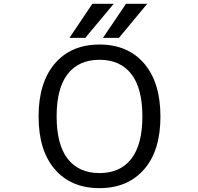

<svg xmlns="http://www.w3.org/2000/svg" viewBox="-20 -976 1040 1008"><path d="M737.3 -87.9Q651.4 11.7 502.4 11.7Q353.5 11.7 268.1 -86.9Q182.6 -185.5 182.6 -364.3Q182.6 -543 268.1 -642.6Q353.5 -742.2 502.4 -742.2Q651.4 -742.2 736.8 -642.6Q822.3 -543 822.3 -364.3Q822.3 -185.5 737.3 -87.9ZM427.7 -777.3H344.7L464.8 -956.1H577.1ZM604.5 -777.3H520.5L641.6 -956.1H752.9ZM668.9 -141.6Q727.5 -216.8 727.5 -364.7Q727.5 -512.7 669.4 -587.4Q611.3 -662.1 502.4 -662.1Q393.6 -662.1 335.4 -587.4Q277.3 -512.7 277.3 -364.7Q277.3 -216.8 335.4 -142.1Q393.6 -67.4 502.4 -67.4Q611.3 -67.4 668.9 -141.6Z"/></svg>

Font: GenEi Gothic M Regular
Style: Regular
Weight: 400
Designer: o_tamon (Modified); [Source Han Sans]
Ryoko NISHIZUKA  (kana & ideographs); Paul D. Hunt (Latin, Greek & Cyrillic); Wenl
Version: Version 1.1a;Original Version 1.004